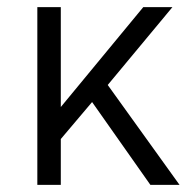

<svg xmlns="http://www.w3.org/2000/svg" viewBox="-20 -520 550 540"><path d="M239 -233 151 -129V0H85V-500H151V-219L383 -500H465L283 -281L485 0H403Z"/></svg>

Font: PT Root UI Web
Style: Regular
Weight: 400
Designer: Vitaly Kuzmin
Foundry: ParaType Ltd.
Version: Version 1.000W